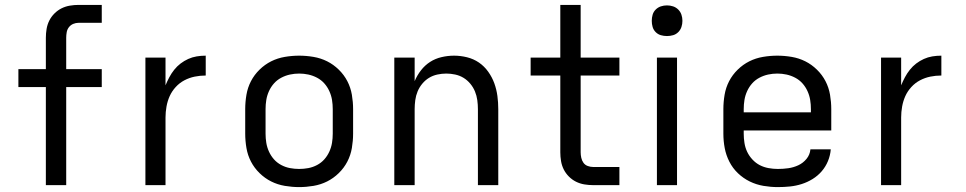

<svg xmlns="http://www.w3.org/2000/svg" viewBox="-20 -755 3940 783"><path d="M167 0V-400H55V-473H167V-601Q167 -619 170 -637Q173 -655 181 -671Q189 -687 202 -700Q215 -713 231 -721Q247 -729 265 -732Q283 -735 301 -735H395V-662H301Q289 -662 278.5 -657.5Q268 -653 261 -644Q254 -635 252 -623.5Q250 -612 250 -601V-473H395V-400H250V0Z M573 0V-520H655V-407Q662 -424 670.5 -440Q679 -456 690.5 -470.5Q702 -485 716.5 -496Q731 -507 747.5 -514.5Q764 -522 782 -525Q800 -528 819 -528V-447Q796 -447 774 -442.5Q752 -438 732 -427.5Q712 -417 696.5 -400Q681 -383 672 -363Q663 -343 659 -320.5Q655 -298 655 -276V0Z M1200 8Q1171 8 1141.5 3Q1112 -2 1086 -15Q1060 -28 1038.5 -49Q1017 -70 1003.5 -96Q990 -122 985 -151.5Q980 -181 980 -210V-310Q980 -339 985 -368.5Q990 -398 1003.5 -424Q1017 -450 1038.5 -471Q1060 -492 1086 -505Q1112 -518 1141.5 -523Q1171 -528 1200 -528Q1229 -528 1258.5 -523Q1288 -518 1314 -505Q1340 -492 1361.5 -471Q1383 -450 1396.5 -424Q1410 -398 1415 -368.5Q1420 -339 1420 -310V-210Q1420 -181 1415 -151.5Q1410 -122 1396.5 -96Q1383 -70 1361.5 -49Q1340 -28 1314 -15Q1288 -2 1258.5 3Q1229 8 1200 8ZM1200 -66Q1219 -66 1237.5 -69.5Q1256 -73 1273 -82Q1290 -91 1302.5 -105Q1315 -119 1323 -136.5Q1331 -154 1334 -172.5Q1337 -191 1337 -210V-310Q1337 -329 1334 -347.5Q1331 -366 1323 -383.5Q1315 -401 1302.5 -415Q1290 -429 1273 -438Q1256 -447 1237.5 -451Q1219 -455 1200 -455Q1181 -455 1162.5 -451Q1144 -447 1127 -438Q1110 -429 1097.5 -415Q1085 -401 1077 -383.5Q1069 -366 1066 -347.5Q1063 -329 1063 -310V-210Q1063 -191 1066 -172.5Q1069 -154 1077 -136.5Q1085 -119 1097.5 -105Q1110 -91 1127 -82Q1144 -73 1162.5 -69.5Q1181 -66 1200 -66Z M1588 0V-520H1671V-424Q1681 -448 1697 -468.5Q1713 -489 1734 -502.5Q1755 -516 1780.5 -522Q1806 -528 1832 -528Q1858 -528 1884.5 -521.5Q1911 -515 1933 -500Q1955 -485 1971 -462.5Q1987 -440 1996 -415Q2005 -390 2008.5 -363.5Q2012 -337 2012 -310V0H1929V-310Q1929 -328 1926.5 -346.5Q1924 -365 1917 -382Q1910 -399 1898 -413.5Q1886 -428 1870.5 -437.5Q1855 -447 1836.5 -451Q1818 -455 1800 -455Q1782 -455 1763.5 -451Q1745 -447 1729.5 -437.5Q1714 -428 1702 -413.5Q1690 -399 1683 -382Q1676 -365 1673.5 -346.5Q1671 -328 1671 -310V0Z M2399 0Q2381 0 2363 -3Q2345 -6 2329 -14Q2313 -22 2300 -35Q2287 -48 2279 -64Q2271 -80 2268 -98Q2265 -116 2265 -134V-447H2144V-520H2265V-735H2348V-520H2506V-447H2348V-134Q2348 -123 2350.5 -111.5Q2353 -100 2359.5 -91Q2366 -82 2377 -78Q2388 -74 2399 -74H2506V0Z M2659 0V-520H2741V0ZM2700 -608Q2687 -608 2675 -611.5Q2663 -615 2654 -624Q2645 -633 2641.5 -645Q2638 -657 2638 -670Q2638 -683 2641.5 -695Q2645 -707 2654 -716Q2663 -725 2675 -729Q2687 -733 2700 -733Q2713 -733 2725 -729Q2737 -725 2746 -716Q2755 -707 2759 -695Q2763 -683 2763 -670Q2763 -657 2759 -645Q2755 -633 2746 -624Q2737 -615 2725 -611.5Q2713 -608 2700 -608Z M3152 8Q3123 8 3093.5 3Q3064 -2 3037.5 -15Q3011 -28 2989.5 -48.5Q2968 -69 2954.5 -95.5Q2941 -122 2935.5 -151Q2930 -180 2930 -210V-310Q2930 -339 2935 -368.5Q2940 -398 2953.5 -424Q2967 -450 2988.5 -471Q3010 -492 3036 -505Q3062 -518 3091.5 -523Q3121 -528 3150 -528Q3179 -528 3208.5 -523Q3238 -518 3264 -505Q3290 -492 3311.5 -471Q3333 -450 3346.5 -424Q3360 -398 3365 -368.5Q3370 -339 3370 -310V-223H3013V-210Q3013 -191 3016 -172Q3019 -153 3027 -136Q3035 -119 3048.5 -104.5Q3062 -90 3078.5 -81.5Q3095 -73 3114 -69.5Q3133 -66 3152 -66Q3174 -66 3195 -69Q3216 -72 3235.5 -81Q3255 -90 3269 -107Q3283 -124 3285 -146H3368Q3366 -121 3356.5 -98Q3347 -75 3331 -56.5Q3315 -38 3294 -25Q3273 -12 3249.5 -4.5Q3226 3 3201.5 5.5Q3177 8 3152 8ZM3013 -297H3287V-310Q3287 -329 3284 -347.5Q3281 -366 3273 -383.5Q3265 -401 3252.5 -415Q3240 -429 3223 -438Q3206 -447 3187.5 -451Q3169 -455 3150 -455Q3131 -455 3112.5 -451Q3094 -447 3077 -438Q3060 -429 3047.5 -415Q3035 -401 3027 -383.5Q3019 -366 3016 -347.5Q3013 -329 3013 -310Z M3573 0V-520H3655V-407Q3662 -424 3670.5 -440Q3679 -456 3690.5 -470.5Q3702 -485 3716.5 -496Q3731 -507 3747.5 -514.5Q3764 -522 3782 -525Q3800 -528 3819 -528V-447Q3796 -447 3774 -442.5Q3752 -438 3732 -427.5Q3712 -417 3696.5 -400Q3681 -383 3672 -363Q3663 -343 3659 -320.5Q3655 -298 3655 -276V0Z"/></svg>

Font: Iosevka Aile
Style: Regular
Weight: 400
Designer: Belleve Invis
Foundry: Belleve Invis
Version: Version 28.0.1; ttfautohint (v1.8.4)